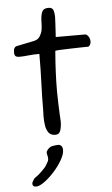

<svg xmlns="http://www.w3.org/2000/svg" viewBox="-63 -714 611 1047"><g transform="rotate(-5 242.5 -190.5)"><path d="M230 76Q241 76 248 83.5Q255 91 255 107Q255 129 237 160.5Q219 192 192 222Q165 252 137.5 272Q110 292 91 292Q72 292 72 274Q72 270 76 263Q79 258 82.5 252Q86 246 92 242Q108 232 122.5 217.5Q137 203 141 199Q149 191 155.5 180.5Q162 170 167 160Q170 154 170 146Q170 137 167.5 128.5Q165 120 165 113Q165 107 168 103Q181 83 199.5 79.5Q218 76 230 76ZM221 20Q196 20 184 4Q172 -12 168.5 -36Q165 -60 165 -83Q165 -94 165.5 -104Q166 -114 166 -121Q166 -193 169 -266.5Q172 -340 172 -427Q135 -427 111 -424Q87 -421 63 -421Q47 -421 41 -427Q35 -433 35 -447Q35 -463 39.5 -470.5Q44 -478 51 -480L149 -500Q171 -505 180.5 -520Q190 -535 194 -549Q196 -557 196.5 -564.5Q197 -572 198 -581Q198 -589 198.5 -596.5Q199 -604 199 -611Q201 -643 209.5 -658Q218 -673 243 -673Q266 -673 270.5 -655Q275 -637 275 -621Q275 -610 273.5 -587.5Q272 -565 271 -543Q270 -521 269 -511H429Q438 -511 447 -499Q456 -487 456 -468Q456 -462 451 -452.5Q446 -443 439 -443Q429 -443 401.5 -442.5Q374 -442 342.5 -441Q311 -440 287 -439Q263 -438 260 -436Q255 -376 252.5 -320.5Q250 -265 250 -213Q250 -179 251.5 -147.5Q253 -116 254 -85Q254 -80 255 -70Q256 -60 256 -48Q256 -25 249.5 -2.5Q243 20 221 20Z"/></g></svg>

Font: Fuzzy Bubbles
Style: Regular
Weight: 400
Designer: Robert E. Leuschke
Foundry: Robert E. Leuschke
Version: Version 1.010; ttfautohint (v1.8.3)